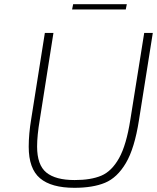

<svg xmlns="http://www.w3.org/2000/svg" viewBox="-20 -890 749 916"><path d="M117 -190Q117 -251 129 -323L194 -733H235L170 -320Q157 -244 157 -191Q157 -103 201 -67Q245 -31 336 -31Q414 -31 463.5 -52Q513 -73 548 -135.5Q583 -198 602 -320L668 -733H709L643 -317Q622 -182 580.5 -112Q539 -42 481 -18Q423 6 335 6Q225 6 171 -39.5Q117 -85 117 -190ZM329 -870H585L580 -845H324Z"/></svg>

Font: Exo ExtraLight
Style: Italic
Weight: 275
Italic angle: -9°
Designer: Natanael Gama
Foundry: Natanael Gama
Version: Version 1.500; ttfautohint (v1.6)